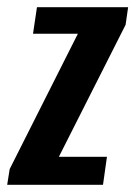

<svg xmlns="http://www.w3.org/2000/svg" viewBox="-43 -515 377 535"><path d="M-23 0 -16 -44 174 -421H49L60 -495H314L307 -446L121 -78H255L244 0Z"/></svg>

Font: Alumni Sans
Style: Bold Italic
Weight: 700
Italic angle: -8°
Designer: Robert E. Leuschke
Foundry: Robert E. Leuschke
Version: Version 1.016